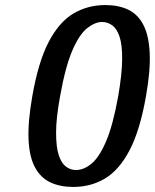

<svg xmlns="http://www.w3.org/2000/svg" viewBox="-20 -730 613 760"><path d="M270 10Q218 10 179.5 -8Q141 -26 118.5 -67.5Q96 -109 93 -178.5Q90 -248 108 -350Q132 -487 173.5 -565.5Q215 -644 271.5 -677Q328 -710 397 -710Q449 -710 487 -692Q525 -674 547 -632.5Q569 -591 572.5 -521.5Q576 -452 558 -350Q534 -213 492.5 -134.5Q451 -56 395 -23Q339 10 270 10ZM281 -57Q311 -57 341.5 -81.5Q372 -106 399.5 -169.5Q427 -233 448 -350Q463 -437 463.5 -494.5Q464 -552 453.5 -584Q443 -616 424.5 -629.5Q406 -643 384 -643Q356 -643 325 -618.5Q294 -594 266.5 -530.5Q239 -467 218 -350Q202 -263 202 -205.5Q202 -148 212.5 -116Q223 -84 241 -70.5Q259 -57 281 -57Z"/></svg>

Font: Cuprum SemiBold
Style: Italic
Weight: 600
Italic angle: -10°
Version: Version 3.000